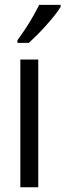

<svg xmlns="http://www.w3.org/2000/svg" viewBox="-20 -786 274 806"><path d="M140.6 0H65.4V-536.1H140.6ZM234.4 -765.6V-756.8Q224.6 -740.7 208.5 -720.5Q192.4 -700.2 173.3 -679Q154.3 -657.7 135.3 -638.7Q116.2 -619.6 101.1 -606H53.2V-617.2Q72.8 -644 89.4 -669.4Q106 -694.8 119.6 -719Q133.3 -743.2 144.5 -765.6Z"/></svg>

Font: Open Sans Condensed
Style: Regular
Weight: 400
Width: 3
Designer: Monotype Design Team
Foundry: Monotype Imaging Inc.
Version: Version 3.000